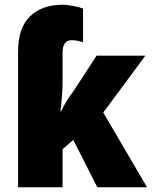

<svg xmlns="http://www.w3.org/2000/svg" viewBox="-20 -787 638 807"><path d="M242 -767Q157 -767 106.5 -718.5Q56 -670 56 -570V0H243V-160L288 -199L389 0H598L414 -314L591 -553H386L289 -404Q259 -366 237 -319H234Q238 -350 240.5 -383Q243 -416 243 -450V-564Q243 -618 280 -618Q307 -618 329 -609V-751Q317 -756 290.5 -761.5Q264 -767 242 -767Z"/></svg>

Font: Noto Sans Display SemiCondensed Black
Style: Regular
Weight: 900
Width: 4
Designer: Monotype Design Team
Foundry: Monotype Imaging Inc.
Version: Version 1.900